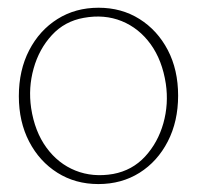

<svg xmlns="http://www.w3.org/2000/svg" viewBox="-20 -454 497 484"><path d="M228.5 -434.5Q286.5 -434.5 331.8 -406Q377 -377.5 403 -327.8Q429 -278 429 -213Q429 -148 403 -97.5Q377 -47 331.8 -18.5Q286.5 10 228 10Q170 10 124.8 -18.5Q79.5 -47 53.5 -97Q27.5 -147 27.5 -211.5Q27.5 -277 53.5 -327.2Q79.5 -377.5 124.8 -406Q170 -434.5 228.5 -434.5ZM265.5 -15.5Q313.5 -24.5 345.8 -59.5Q378 -94.5 391.8 -143.2Q405.5 -192 398 -243Q389 -302 359.8 -342.5Q330.5 -383 286.8 -400.8Q243 -418.5 191 -409Q143 -400.5 110.8 -365.5Q78.5 -330.5 64.8 -281.5Q51 -232.5 58.5 -181.5Q67.5 -122.5 97 -82Q126.5 -41.5 170.2 -24Q214 -6.5 265.5 -15.5Z"/></svg>

Font: Fraunces 144pt SuperSoft Thin
Style: Regular
Weight: 100
Version: Version 1.000;[0bf87f6ff]